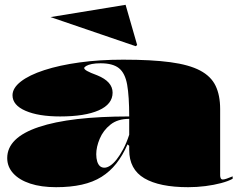

<svg xmlns="http://www.w3.org/2000/svg" viewBox="-20 -763 992 798"><path d="M492 -515Q610 -515 688 -504.5Q766 -494 811.5 -470Q857 -446 876 -406.5Q895 -367 895 -310V-34Q895 -27 897.5 -22Q900 -17 906 -17Q912 -17 922 -20.5Q932 -24 947 -30V-20Q929 -10 899 -2Q869 6 833.5 10.5Q798 15 762 15Q643 15 580 -22Q517 -59 517 -140Q517 -142 517 -143.5Q517 -145 517 -148.5Q517 -152 517 -157L510 -163Q490 -117 463.5 -83.5Q437 -50 402 -28Q367 -6 320 4.5Q273 15 213 15Q151 15 105.5 0Q60 -15 35 -42.5Q10 -70 10 -106Q10 -191 141 -235Q272 -279 517 -279Q517 -363 508.5 -411Q500 -459 474.5 -479.5Q449 -500 398 -500Q377 -500 362 -497Q347 -494 338.5 -489Q330 -484 330 -480Q330 -475 342 -468Q354 -461 384 -450Q448 -424 448 -378Q448 -330 390.5 -304.5Q333 -279 230 -279Q140 -279 86 -302.5Q32 -326 32 -367Q32 -397 66.5 -424Q101 -451 164 -471.5Q227 -492 310.5 -503.5Q394 -515 492 -515ZM517 -269Q469 -269 439 -245Q409 -221 394.5 -186.5Q380 -152 380 -122Q380 -105 384 -92Q388 -79 395.5 -72.5Q403 -66 414 -66Q425 -66 438 -74.5Q451 -83 464.5 -100Q478 -117 492 -143Q506 -169 517 -203ZM544 -571 190 -692 502 -743 550 -576Z"/></svg>

Font: Kalnia SemiExpanded
Style: Bold
Weight: 700
Width: 6
Designer: Frida Medrano
Foundry: Frida Medrano
Version: Version 1.105